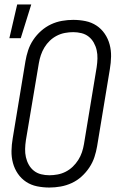

<svg xmlns="http://www.w3.org/2000/svg" viewBox="-20 -832 540 860"><path d="M201 8Q173 8 146 2.5Q119 -3 97 -17.5Q75 -32 60 -54Q45 -76 38 -102Q31 -128 31.5 -156Q32 -184 37 -213L94 -558Q98 -582 106 -606.5Q114 -631 129 -653.5Q144 -676 164.5 -694Q185 -712 208.5 -723Q232 -734 257.5 -738.5Q283 -743 308 -743Q336 -743 363 -737.5Q390 -732 412 -717.5Q434 -703 449 -681Q464 -659 471 -633Q478 -607 477.5 -579Q477 -551 472 -522L415 -177Q411 -153 403 -128.5Q395 -104 380 -81.5Q365 -59 345 -41Q325 -23 301 -12Q277 -1 251.5 3.5Q226 8 201 8ZM201 -47Q219 -47 238 -50.5Q257 -54 274.5 -63Q292 -72 306 -85.5Q320 -99 330.5 -115.5Q341 -132 347 -150Q353 -168 356 -186L413 -531Q416 -551 416.5 -570Q417 -589 413 -607Q409 -625 400 -641Q391 -657 377 -668Q363 -679 345 -683.5Q327 -688 308 -688Q290 -688 271 -684.5Q252 -681 234.5 -672Q217 -663 203 -649.5Q189 -636 179 -619.5Q169 -603 163 -585Q157 -567 154 -549L96 -204Q93 -184 92.5 -165Q92 -146 96 -128Q100 -110 109 -94Q118 -78 132 -67Q146 -56 164 -51.5Q182 -47 201 -47ZM22 -661 57 -812H120L73 -661Z"/></svg>

Font: Iosevka Term Curly Light
Style: Italic
Weight: 300
Italic angle: -9°
Designer: Belleve Invis
Foundry: Belleve Invis
Version: Version 32.3.0